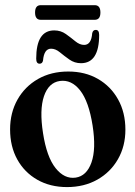

<svg xmlns="http://www.w3.org/2000/svg" viewBox="-20 -732 537 761"><path d="M250.5 -448.5Q317.5 -448.5 368.2 -419.2Q419 -390 448 -338Q477 -286 477 -218Q477 -152.5 447.5 -101Q418 -49.5 365.8 -20Q313.5 9.5 245.5 9.5Q179 9.5 128 -19.5Q77 -48.5 48.5 -100Q20 -151.5 20 -219Q20 -285 49.2 -337Q78.5 -389 130.5 -418.8Q182.5 -448.5 250.5 -448.5ZM280 -28Q323.5 -34.5 342.5 -88Q361.5 -141.5 347 -234.5Q332 -330 297.5 -373.8Q263 -417.5 217 -411Q172.5 -404.5 154.2 -350.5Q136 -296.5 150.5 -204.5Q165 -110 200.2 -65.8Q235.5 -21.5 280 -28ZM301 -481.5Q275.5 -481.5 255 -496Q234.5 -510.5 217.2 -524.8Q200 -539 182.5 -539Q154.5 -539 150.5 -492Q148 -479.5 137 -479.5Q123.5 -479.5 123.5 -499.5Q123.5 -611.5 195 -611.5Q221 -611.5 241.2 -597Q261.5 -582.5 278.8 -568.2Q296 -554 313.5 -554Q342 -554 345.5 -600.5Q348.5 -613.5 359.5 -613.5Q373 -613.5 373 -593.5Q373 -481.5 301 -481.5ZM119 -682.5Q119 -711.5 141.5 -711.5H355.5Q378 -711.5 378 -682.5Q378 -653.5 355.5 -653.5H141.5Q119 -653.5 119 -682.5Z"/></svg>

Font: Fraunces 144pt S050 SemiBold
Style: Regular
Weight: 600
Version: Version 1.000; ttfautohint (v1.8.3)